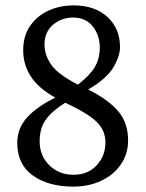

<svg xmlns="http://www.w3.org/2000/svg" viewBox="-20 -679 540 712"><path d="M145 -514Q145 -475 170 -439Q195 -403 269 -365Q314 -400 332 -431Q350 -462 350 -503Q350 -548 324 -581Q298 -614 251 -614Q208 -614 176.5 -587Q145 -560 145 -514ZM44 -149Q44 -203 80 -243Q116 -283 185 -317Q122 -352 94 -396Q66 -440 66 -492Q66 -545 91 -582Q116 -619 158.5 -639Q201 -659 253 -659Q332 -659 378.5 -616Q425 -573 425 -505Q425 -470 400 -428.5Q375 -387 307 -347Q381 -310 418 -267Q455 -224 455 -158Q455 -108 428 -69Q401 -30 355 -8.5Q309 13 251 13Q160 13 102 -28Q44 -69 44 -149ZM127 -155Q127 -102 162.5 -66.5Q198 -31 253 -31Q306 -31 338.5 -66Q371 -101 371 -151Q371 -195 338.5 -227Q306 -259 222 -298Q175 -269 151 -237Q127 -205 127 -155Z"/></svg>

Font: Source Serif Pro
Style: Regular
Weight: 400
Designer: Frank Grießhammer
Foundry: Adobe Systems Incorporated
Version: Version 3.001;hotconv 1.0.111;makeotfexe 2.5.65597